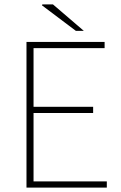

<svg xmlns="http://www.w3.org/2000/svg" viewBox="-20 -850 550 870"><path d="M100 0V-660H454V-632H132V-366H402V-338H132V-28H464V0ZM324 -710 170 -826 172 -830H220L360 -710Z"/></svg>

Font: Source Sans 3 ExtraLight ExtraLight
Style: Regular
Weight: 250
Version: Version 3.052;hotconv 1.1.0;makeotfexe 2.6.0